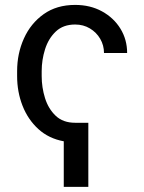

<svg xmlns="http://www.w3.org/2000/svg" viewBox="-20 -558 574 766"><path d="M279.8 -68.2H332.4V187.5H234.4V5.7Q174.4 -5.3 132.8 -43.3Q91.3 -81.3 69.8 -136.4Q48.3 -191.4 48.3 -254.3V-274.1Q48.3 -344.5 75.5 -404.7Q102.6 -464.8 154.3 -501.6Q206 -538.4 279.8 -538.4Q340.2 -538.4 387.1 -512.6Q433.9 -486.9 460.6 -443.4Q487.2 -399.9 487.2 -346.6H394.9Q394.9 -377.1 379.8 -403.1Q364.7 -429 338.6 -444.6Q312.5 -460.2 279.8 -460.2Q232.2 -460.2 202.8 -432.4Q173.3 -404.5 159.8 -361.7Q146.3 -318.9 146.3 -274.1V-254.3Q146.3 -209.5 159.6 -166.7Q172.9 -123.9 202.2 -96.1Q231.5 -68.2 279.8 -68.2Z"/></svg>

Font: Interface
Style: Regular
Weight: 400
Designer: Rasmus Andersson
Foundry: rsms
Version: Version 1.8